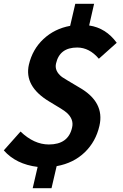

<svg xmlns="http://www.w3.org/2000/svg" viewBox="-37 -866 646 1010"><path d="M483 -557Q433 -616 369 -616Q277 -616 258 -533Q248 -493 289 -461Q297 -455 380 -406Q515 -329 486 -204Q467 -121 409 -65Q350 -8 261 8L234 124H135L161 12Q47 -2 -17 -75L71 -174Q142 -106 220 -106Q322 -106 342 -194Q353 -238 314 -273Q299 -287 222 -332Q89 -412 115 -526Q134 -607 192 -661Q250 -715 332 -730L359 -846H458L432 -732Q520 -719 577 -641Z"/></svg>

Font: KaiGen Gothic CN Bold
Style: Bold
Weight: 700
Designer: Ryoko NISHIZUKA  (kana & ideographs); Paul D. Hunt (Latin, Greek & Cyrillic); Wenlong ZHANG  (bopomofo); Sandoll Communi
Foundry: Adobe Systems Incorporated
Version: Version 1.002.20150501